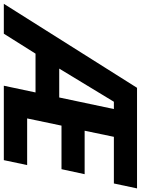

<svg xmlns="http://www.w3.org/2000/svg" viewBox="57 -872 754 1029"><g transform="rotate(90 434.5 -357.0)"><path d="M777.8 0H378.9L415 -169.9H207L100.1 0H-60.1L390.1 -713.9H929.2L902.8 -589.8H652.8L620.1 -433.1H853L826.2 -309.1H592.8L554.2 -125H804.2ZM441.9 -296.9 503.9 -589.8H464.8L287.1 -296.9Z"/></g></svg>

Font: TypoPRO Open Sans
Style: Bold Italic
Weight: 700
Italic angle: -12°
Foundry: Ascender Corporation
Version: Version 1.10